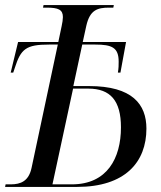

<svg xmlns="http://www.w3.org/2000/svg" viewBox="-37 -734 634 754"><path d="M-17 0H266C454 0 538 -97 538 -229C538 -324 483 -396 313 -396H251L286 -559H337C403 -559 429 -547 429 -492C429 -478 429 -467 426 -449H436L458 -569H288L302 -633C316 -695 346 -704 391 -704H408L410 -714H134L132 -704H147C192 -704 210 -696 210 -667C210 -658 208 -644 205 -631L192 -569H34L5 -449H15L21 -467C45 -542 65 -559 156 -559H190L87 -75C76 -23 45 -10 5 -10H-15ZM245 -10H169L250 -386H310C397 -386 438 -338 438 -234C438 -113 384 -10 245 -10Z"/></svg>

Font: Noto Serif Display SemiCondensed
Style: Italic
Weight: 400
Width: 4
Italic angle: -12°
Designer: Monotype Design Team
Foundry: Monotype Imaging Inc.
Version: Version 2.009